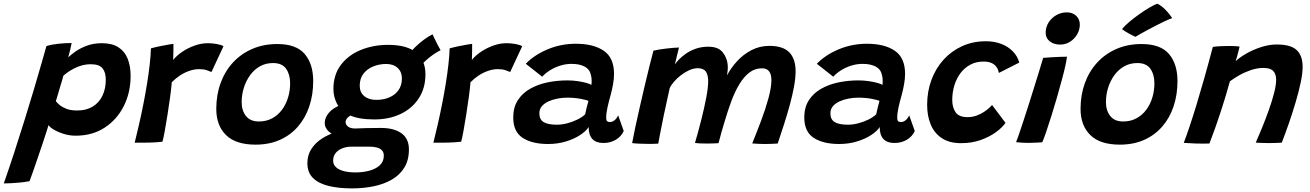

<svg xmlns="http://www.w3.org/2000/svg" viewBox="-118 -771 7096 1040"><path d="M-97.5 222.5Q-69.5 143 -40.8 54.8Q-12 -33.5 15.2 -121.2Q42.5 -209 65.8 -287.2Q89 -365.5 106.5 -426.5Q124 -487.5 133.5 -521.5Q163 -530.5 199.8 -534.2Q236.5 -538 270 -538Q267.5 -523 262.2 -500.8Q257 -478.5 251.5 -460.5Q265 -473.5 290.2 -491.5Q315.5 -509.5 351.8 -523.2Q388 -537 434 -537Q489 -537 523.2 -515Q557.5 -493 573.5 -453Q589.5 -413 589.5 -359.5Q589.5 -270.5 552.8 -197Q516 -123.5 449.2 -79.8Q382.5 -36 292 -36Q258.5 -36 227.2 -45.8Q196 -55.5 173.8 -68.8Q151.5 -82 145 -93.5Q141.5 -81.5 132.2 -52.8Q123 -24 110.5 13.2Q98 50.5 84.8 89Q71.5 127.5 60.2 160Q49 192.5 42 210.5Q17.5 215 -9.8 217.8Q-37 220.5 -60.2 221.5Q-83.5 222.5 -97.5 222.5ZM300 -172.5Q350 -172.5 384.5 -193.8Q419 -215 437 -252.8Q455 -290.5 455 -339Q455 -379.5 437.2 -401.2Q419.5 -423 374 -423Q348.5 -423 325.2 -416.5Q302 -410 282.8 -400Q263.5 -390 248.8 -379.5Q234 -369 225 -360.5Q224 -354.5 219.8 -340.5Q215.5 -326.5 210.2 -309Q205 -291.5 199.8 -273.8Q194.5 -256 190.5 -242.2Q186.5 -228.5 184.5 -223Q191 -214 205 -202.2Q219 -190.5 242 -181.5Q265 -172.5 300 -172.5Z M820 -446.5Q839 -470 869.2 -490.5Q899.5 -511 935.8 -524Q972 -537 1008.5 -537Q1033 -537 1058 -532.2Q1083 -527.5 1092.5 -520.5L1027.5 -381Q1017.5 -385.5 1001.2 -391Q985 -396.5 960.5 -396.5Q935.5 -396.5 908.8 -387.5Q882 -378.5 857.5 -362.5Q833 -346.5 812.5 -325.5Q810 -294.5 803.8 -248Q797.5 -201.5 789.8 -152.5Q782 -103.5 774.8 -63.2Q767.5 -23 762 -3.5Q730.5 0.5 689.2 1.5Q648 2.5 611.5 2Q622.5 -42.5 634.8 -95.5Q647 -148.5 658.2 -205.2Q669.5 -262 678.5 -317.5Q687.5 -373 693 -422.2Q698.5 -471.5 699.5 -509Q721 -515 747.2 -520.5Q773.5 -526 794.5 -529.5Q815.5 -533 821.5 -533.5Q821.5 -515.5 821.2 -488.2Q821 -461 820 -446.5Z M1266.5 12.5Q1159 12.5 1106.2 -39.5Q1053.5 -91.5 1053.5 -181Q1053.5 -257 1077 -321.2Q1100.5 -385.5 1144.2 -432.8Q1188 -480 1248.8 -506.2Q1309.5 -532.5 1384 -532.5Q1486.5 -532.5 1532.5 -478.5Q1578.5 -424.5 1578.5 -332Q1578.5 -257.5 1557.2 -194.5Q1536 -131.5 1495.5 -85Q1455 -38.5 1397.2 -13Q1339.5 12.5 1266.5 12.5ZM1284.5 -113Q1324.5 -113 1356 -130Q1387.5 -147 1409.2 -176.2Q1431 -205.5 1442.2 -242.5Q1453.5 -279.5 1453.5 -320Q1453.5 -367.5 1431.8 -398.5Q1410 -429.5 1361 -429.5Q1321.5 -429.5 1290 -411.8Q1258.5 -394 1236.5 -363.5Q1214.5 -333 1202.8 -295.2Q1191 -257.5 1191 -218Q1191 -172.5 1214.2 -142.8Q1237.5 -113 1284.5 -113Z M1910 -124Q1823.5 -124 1775.2 -147.5Q1727 -171 1707.5 -208.8Q1688 -246.5 1688 -289Q1688 -366 1728.5 -419.5Q1769 -473 1836.5 -500.5Q1904 -528 1984 -528Q2088.5 -528 2137.5 -485.2Q2186.5 -442.5 2186.5 -369.5Q2186.5 -293 2150 -237.8Q2113.5 -182.5 2051 -153.2Q1988.5 -124 1910 -124ZM1788 249.5Q1716.5 249.5 1662 236.2Q1607.5 223 1577.2 193Q1547 163 1547 112.5Q1547 68.5 1569.2 34.8Q1591.5 1 1629 -22.5Q1666.5 -46 1712.5 -59.2Q1758.5 -72.5 1806 -75Q1837 -76.5 1869.5 -77.2Q1902 -78 1946 -78Q2016.5 -78 2056.8 -49Q2097 -20 2097 38.5Q2097 96 2072.5 136.2Q2048 176.5 2005 201.5Q1962 226.5 1906.2 238Q1850.5 249.5 1788 249.5ZM1808 163Q1847 163 1882 153.8Q1917 144.5 1939 124.5Q1961 104.5 1961 72Q1961 53 1950.2 42.5Q1939.5 32 1922.5 27.8Q1905.5 23.5 1886.5 23.5Q1863.5 23.5 1836 23.5Q1808.5 23.5 1785 23.5Q1759.5 23.5 1736.8 32.2Q1714 41 1700.2 57.8Q1686.5 74.5 1686.5 99.5Q1686.5 120.5 1702 134.8Q1717.5 149 1745 156Q1772.5 163 1808 163ZM1736 -26.5Q1684.5 -37.5 1662.8 -58.5Q1641 -79.5 1641 -103.5Q1641 -127 1654 -147.2Q1667 -167.5 1688 -182Q1709 -196.5 1731.5 -202L1807.5 -156Q1782 -149 1768 -136.5Q1754 -124 1754 -109.5Q1754 -96 1767 -85.5Q1780 -75 1806 -75ZM1920.5 -230Q1959.5 -230 1991 -243.5Q2022.5 -257 2040.8 -283Q2059 -309 2059 -346.5Q2059 -381.5 2036 -403Q2013 -424.5 1973.5 -424.5Q1936.5 -424.5 1903.8 -411.2Q1871 -398 1850.8 -372Q1830.5 -346 1830.5 -306.5Q1830.5 -271 1854.8 -250.5Q1879 -230 1920.5 -230ZM2157 -407.5 2095 -473Q2107 -492.5 2129.5 -514.5Q2152 -536.5 2177.8 -555.8Q2203.5 -575 2225 -585Q2229 -576 2237 -559.5Q2245 -543 2253.8 -526.2Q2262.5 -509.5 2268.5 -499Q2257 -493.5 2241.2 -483.5Q2225.5 -473.5 2209.2 -460.8Q2193 -448 2179 -434.2Q2165 -420.5 2157 -407.5Z M2438 -446.5Q2457 -470 2487.2 -490.5Q2517.5 -511 2553.8 -524Q2590 -537 2626.5 -537Q2651 -537 2676 -532.2Q2701 -527.5 2710.5 -520.5L2645.5 -381Q2635.5 -385.5 2619.2 -391Q2603 -396.5 2578.5 -396.5Q2553.5 -396.5 2526.8 -387.5Q2500 -378.5 2475.5 -362.5Q2451 -346.5 2430.5 -325.5Q2428 -294.5 2421.8 -248Q2415.5 -201.5 2407.8 -152.5Q2400 -103.5 2392.8 -63.2Q2385.5 -23 2380 -3.5Q2348.5 0.5 2307.2 1.5Q2266 2.5 2229.5 2Q2240.5 -42.5 2252.8 -95.5Q2265 -148.5 2276.2 -205.2Q2287.5 -262 2296.5 -317.5Q2305.5 -373 2311 -422.2Q2316.5 -471.5 2317.5 -509Q2339 -515 2365.2 -520.5Q2391.5 -526 2412.5 -529.5Q2433.5 -533 2439.5 -533.5Q2439.5 -515.5 2439.2 -488.2Q2439 -461 2438 -446.5Z M2850.5 9Q2764.5 9 2713.2 -24.2Q2662 -57.5 2662 -134.5Q2662 -189.5 2686.8 -228Q2711.5 -266.5 2753.5 -290.2Q2795.5 -314 2847.8 -324.8Q2900 -335.5 2955 -335.5Q2983.5 -335.5 3010.8 -331.5Q3038 -327.5 3058.5 -321.8Q3079 -316 3085.5 -311Q3087 -321 3086.8 -336Q3086.5 -351 3083 -363.5Q3077 -395 3049.5 -410Q3022 -425 2977.5 -425Q2946 -425 2915.5 -415.2Q2885 -405.5 2860 -389.5Q2835 -373.5 2819 -355.5L2730 -425.5Q2776 -473.5 2848.2 -503.8Q2920.5 -534 3001 -534Q3097 -534 3152.5 -496Q3208 -458 3208 -370.5Q3208 -345 3202.8 -315.2Q3197.5 -285.5 3189.5 -256Q3180 -223 3172.8 -190.5Q3165.5 -158 3165.5 -133.5Q3165.5 -119 3170.5 -114.5Q3175.5 -110 3185 -110Q3199 -110 3210.8 -119.5Q3222.5 -129 3230.5 -146L3260.5 -61.5Q3247.5 -32 3218 -14.2Q3188.5 3.5 3150.5 3.5Q3110.5 3.5 3090.5 -18.2Q3070.5 -40 3070.5 -83Q3057.5 -61.5 3025 -40Q2992.5 -18.5 2947.8 -4.8Q2903 9 2850.5 9ZM2898.5 -95.5Q2925 -95.5 2954 -103Q2983 -110.5 3009 -123.2Q3035 -136 3051.5 -151.5Q3056 -172.5 3060.5 -191.2Q3065 -210 3069.5 -225Q3058.5 -229.5 3026.2 -235.8Q2994 -242 2954.5 -242Q2928.5 -242 2902 -237Q2875.5 -232 2853 -221.8Q2830.5 -211.5 2817 -195.5Q2803.5 -179.5 2803.5 -157.5Q2803.5 -124 2826.5 -109.8Q2849.5 -95.5 2898.5 -95.5Z M3306 4Q3312 -29.5 3322.8 -79.8Q3333.5 -130 3346.8 -188.2Q3360 -246.5 3373.8 -304.8Q3387.5 -363 3400 -413.2Q3412.5 -463.5 3421.5 -496.5Q3432.5 -499.5 3451.2 -502.5Q3470 -505.5 3490.8 -508Q3511.5 -510.5 3530.2 -512Q3549 -513.5 3560 -513.5Q3558 -505.5 3554.5 -492.2Q3551 -479 3547.8 -465Q3544.5 -451 3541.8 -439.2Q3539 -427.5 3537.5 -421.5Q3543.5 -431.5 3558.5 -447.5Q3573.5 -463.5 3596.5 -479.8Q3619.5 -496 3650.2 -507Q3681 -518 3719 -518Q3771.5 -518 3795.5 -489Q3819.5 -460 3823.5 -422Q3825 -407.5 3823.8 -392.2Q3822.5 -377 3820 -362.5Q3841 -403 3874.5 -439.5Q3908 -476 3952.2 -499.2Q3996.5 -522.5 4049.5 -522.5Q4124 -522.5 4157.8 -487Q4191.5 -451.5 4191.5 -385.5Q4191.5 -348.5 4183 -302.2Q4174.5 -256 4160.5 -204.2Q4146.5 -152.5 4129.2 -98.8Q4112 -45 4094.5 6.5Q4078 7.5 4060.8 8.2Q4043.5 9 4026.5 9Q4009 9 3991.2 8.2Q3973.5 7.5 3956.5 6Q3980.5 -53 4004.8 -117.5Q4029 -182 4044.8 -240Q4060.5 -298 4060.5 -337Q4060.5 -401 4009.5 -401Q3971 -401 3941 -378Q3911 -355 3886.8 -314.8Q3862.5 -274.5 3843.2 -222.5Q3824 -170.5 3807 -112.5Q3798.5 -85.5 3790.2 -55.8Q3782 -26 3774 4.5Q3764.5 5 3748.2 5.8Q3732 6.5 3714.5 6.5Q3694 6.5 3674.5 5.8Q3655 5 3646.5 3.5Q3664.5 -58.5 3680.8 -122.8Q3697 -187 3707.5 -242Q3718 -297 3718 -330.5Q3718 -366 3705 -383.8Q3692 -401.5 3661.5 -401.5Q3639 -401.5 3615.2 -390.8Q3591.5 -380 3570 -363.2Q3548.5 -346.5 3532.5 -328Q3516.5 -309.5 3509.5 -293.5Q3491.5 -214 3478 -149Q3464.5 -84 3456.8 -43Q3449 -2 3447.5 7Q3442.5 7.5 3426.8 8Q3411 8.5 3399.5 8.5Q3372 8.5 3345.2 7.2Q3318.5 6 3306 4Z M4427 9Q4341 9 4289.8 -24.2Q4238.5 -57.5 4238.5 -134.5Q4238.5 -189.5 4263.2 -228Q4288 -266.5 4330 -290.2Q4372 -314 4424.2 -324.8Q4476.5 -335.5 4531.5 -335.5Q4560 -335.5 4587.2 -331.5Q4614.5 -327.5 4635 -321.8Q4655.5 -316 4662 -311Q4663.5 -321 4663.2 -336Q4663 -351 4659.5 -363.5Q4653.5 -395 4626 -410Q4598.5 -425 4554 -425Q4522.5 -425 4492 -415.2Q4461.5 -405.5 4436.5 -389.5Q4411.5 -373.5 4395.5 -355.5L4306.5 -425.5Q4352.5 -473.5 4424.8 -503.8Q4497 -534 4577.5 -534Q4673.5 -534 4729 -496Q4784.5 -458 4784.5 -370.5Q4784.5 -345 4779.2 -315.2Q4774 -285.5 4766 -256Q4756.5 -223 4749.2 -190.5Q4742 -158 4742 -133.5Q4742 -119 4747 -114.5Q4752 -110 4761.5 -110Q4775.5 -110 4787.2 -119.5Q4799 -129 4807 -146L4837 -61.5Q4824 -32 4794.5 -14.2Q4765 3.5 4727 3.5Q4687 3.5 4667 -18.2Q4647 -40 4647 -83Q4634 -61.5 4601.5 -40Q4569 -18.5 4524.2 -4.8Q4479.5 9 4427 9ZM4475 -95.5Q4501.5 -95.5 4530.5 -103Q4559.5 -110.5 4585.5 -123.2Q4611.5 -136 4628 -151.5Q4632.5 -172.5 4637 -191.2Q4641.5 -210 4646 -225Q4635 -229.5 4602.8 -235.8Q4570.5 -242 4531 -242Q4505 -242 4478.5 -237Q4452 -232 4429.5 -221.8Q4407 -211.5 4393.5 -195.5Q4380 -179.5 4380 -157.5Q4380 -124 4403 -109.8Q4426 -95.5 4475 -95.5Z M5328.5 -105.5Q5310.5 -79.5 5275.5 -54.2Q5240.5 -29 5192.8 -12.2Q5145 4.5 5088 4.5Q5024.5 4.5 4983.8 -22.5Q4943 -49.5 4923.5 -96.2Q4904 -143 4904 -203Q4904 -275.5 4927.2 -338.2Q4950.5 -401 4993.2 -448Q5036 -495 5094 -521.2Q5152 -547.5 5222 -547.5Q5269 -547.5 5306.2 -533Q5343.5 -518.5 5368.8 -492.2Q5394 -466 5403 -432L5292.5 -376Q5292 -381 5288.8 -390.8Q5285.5 -400.5 5277 -411.5Q5268.5 -422.5 5252.2 -430Q5236 -437.5 5209 -437.5Q5169 -437.5 5137.5 -420.5Q5106 -403.5 5084.2 -374.2Q5062.5 -345 5051.2 -307.5Q5040 -270 5040 -229.5Q5040 -189 5058.2 -162.8Q5076.5 -136.5 5122.5 -136.5Q5148.5 -136.5 5171.5 -144.8Q5194.5 -153 5212 -164.8Q5229.5 -176.5 5241 -187.2Q5252.5 -198 5255.5 -202.5Z M5527.5 -0.5Q5519 0 5497.8 1.5Q5476.5 3 5453.5 3Q5436 3 5419 2Q5402 1 5385.5 -1Q5390.5 -12 5401 -42.5Q5411.5 -73 5425.5 -115.8Q5439.5 -158.5 5455 -207Q5470.5 -255.5 5485.2 -303.2Q5500 -351 5512.5 -391.2Q5525 -431.5 5532.5 -457.5Q5547.5 -459 5572.2 -460.5Q5597 -462 5621.5 -463Q5646 -464 5661.5 -464Q5660 -449 5652.8 -415.2Q5645.5 -381.5 5634.5 -341.5Q5622.5 -295.5 5607.2 -243.2Q5592 -191 5576.5 -141.5Q5561 -92 5548 -54.2Q5535 -16.5 5527.5 -0.5ZM5625 -529.5Q5590.5 -529.5 5568.2 -547Q5546 -564.5 5546 -593.5Q5546 -624.5 5562 -649.5Q5578 -674.5 5604 -689.2Q5630 -704 5661 -704Q5692 -704 5711.5 -685.2Q5731 -666.5 5731 -638Q5731 -609.5 5716.5 -584.8Q5702 -560 5678 -544.8Q5654 -529.5 5625 -529.5Z M5948 12.5Q5840.5 12.5 5787.8 -39.5Q5735 -91.5 5735 -181Q5735 -257 5758.5 -321.2Q5782 -385.5 5825.8 -432.8Q5869.5 -480 5930.2 -506.2Q5991 -532.5 6065.5 -532.5Q6168 -532.5 6214 -478.5Q6260 -424.5 6260 -332Q6260 -257.5 6238.8 -194.5Q6217.5 -131.5 6177 -85Q6136.5 -38.5 6078.8 -13Q6021 12.5 5948 12.5ZM5966 -113Q6006 -113 6037.5 -130Q6069 -147 6090.8 -176.2Q6112.5 -205.5 6123.8 -242.5Q6135 -279.5 6135 -320Q6135 -367.5 6113.2 -398.5Q6091.5 -429.5 6042.5 -429.5Q6003 -429.5 5971.5 -411.8Q5940 -394 5918 -363.5Q5896 -333 5884.2 -295.2Q5872.5 -257.5 5872.5 -218Q5872.5 -172.5 5895.8 -142.8Q5919 -113 5966 -113ZM6151 -751Q6172 -740.5 6188.5 -724.5Q6205 -708.5 6216.2 -694Q6227.5 -679.5 6231.5 -673Q6215 -667 6192 -656.5Q6169 -646 6144.5 -633.2Q6120 -620.5 6097.2 -608.2Q6074.5 -596 6057.2 -586.2Q6040 -576.5 6032.5 -571.5Q6028.5 -573 6018.5 -578Q6008.5 -583 5996.5 -589.5Q5984.5 -596 5974.2 -602.8Q5964 -609.5 5960 -614Q5973 -630.5 5998.5 -652Q6024 -673.5 6053.8 -694.5Q6083.5 -715.5 6110 -731Q6136.5 -746.5 6151 -751Z M6433 6.5Q6419 7 6400 6.8Q6381 6.5 6361.5 6.5Q6345 5.5 6324 4.5Q6303 3.5 6294 3Q6310 -39 6327.2 -90.8Q6344.5 -142.5 6363.8 -206Q6383 -269.5 6405 -346.8Q6427 -424 6451.5 -517Q6469 -519.5 6492.5 -520.8Q6516 -522 6539 -522Q6555.5 -522 6570.5 -521.2Q6585.5 -520.5 6596.5 -518.5Q6595.5 -514 6591.8 -499.2Q6588 -484.5 6583.5 -467.5Q6579 -450.5 6575 -439.5Q6594.5 -458.5 6631 -479.8Q6667.5 -501 6711.8 -515.5Q6756 -530 6798 -530Q6874 -530 6906 -499.5Q6938 -469 6938 -409Q6938 -374 6927.5 -324.2Q6917 -274.5 6900.2 -217.8Q6883.5 -161 6863.8 -104.2Q6844 -47.5 6825 1.5Q6815.5 2.5 6796.5 3.2Q6777.5 4 6756 4Q6733.5 4 6713.8 3.2Q6694 2.5 6684 1.5Q6699.5 -33 6718.5 -79.8Q6737.5 -126.5 6755 -175.5Q6772.5 -224.5 6783.5 -267.8Q6794.5 -311 6794.5 -339Q6794.5 -369.5 6779 -386.2Q6763.5 -403 6726 -403Q6691.5 -403 6657.2 -391.2Q6623 -379.5 6593.8 -362.8Q6564.5 -346 6544 -330.5Q6521.5 -249.5 6500 -183.5Q6478.5 -117.5 6461.2 -69.2Q6444 -21 6433 6.5Z"/></svg>

Font: Grandstander Thin SemiBold
Style: Italic
Weight: 600
Italic angle: -15°
Version: Version 1.200